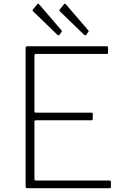

<svg xmlns="http://www.w3.org/2000/svg" viewBox="-20 -984 652 1004"><path d="M123 -742H538Q545 -742 545 -735V-709Q545 -705 543.5 -703.5Q542 -702 537 -702H169Q164 -702 162 -700.5Q160 -699 160 -693V-402Q160 -398 162 -396.5Q164 -395 169 -395H458Q465 -395 465 -388V-362Q465 -358 463.5 -356.5Q462 -355 457 -355H169Q164 -355 162 -353.5Q160 -352 160 -346V-49Q160 -43 162 -41.5Q164 -40 169 -40H552Q557 -40 558.5 -38.5Q560 -37 560 -33V-7Q560 0 553 0H123Q118 0 116 -2Q114 -4 114 -10V-732Q114 -738 116 -740Q118 -742 123 -742ZM184 -962 301 -826Q306 -821 301 -816L292 -803Q288 -796 280 -802L156 -922Q151 -926 150.5 -928.5Q150 -931 153 -935L175 -962Q179 -967 184 -962ZM324 -962 441 -826Q446 -821 441 -816L432 -803Q428 -796 420 -802L296 -922Q291 -926 290.5 -928.5Q290 -931 293 -935L315 -962Q319 -967 324 -962Z"/></svg>

Font: Libre Franklin Thin
Style: Regular
Weight: 250
Designer: Pablo Impallari, Rodrigo Fuenzalida
Foundry: Impallari Type
Version: Version 1.002; ttfautohint (v1.5)